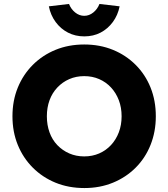

<svg xmlns="http://www.w3.org/2000/svg" viewBox="-20 -941 852 971"><path d="M43 -353Q43 -432 70 -498Q97 -564 146 -613Q195 -662 261 -689Q327 -716 406 -716Q485 -716 551 -689Q617 -662 666 -613Q715 -564 741.5 -498Q768 -432 768 -353Q768 -275 741.5 -208.5Q715 -142 666 -93Q617 -44 551 -17Q485 10 407 10Q327 10 261 -17Q195 -44 146 -93Q97 -142 70 -208Q43 -274 43 -353ZM595 -353Q595 -397 581 -434Q567 -471 541.5 -498.5Q516 -526 481.5 -541Q447 -556 406 -556Q365 -556 330.5 -541Q296 -526 270 -498.5Q244 -471 230.5 -434Q217 -397 217 -353Q217 -309 230.5 -271.5Q244 -234 270 -207Q296 -180 330.5 -165Q365 -150 406 -150Q447 -150 481.5 -165Q516 -180 541.5 -207.5Q567 -235 581 -272Q595 -309 595 -353ZM227 -909 329 -921Q339 -895 360 -878Q381 -861 406 -861Q431 -861 452 -878Q473 -895 483 -921L585 -909Q576 -864 550.5 -829.5Q525 -795 488.5 -776Q452 -757 406 -757Q361 -757 324 -776Q287 -795 261.5 -829.5Q236 -864 227 -909Z"/></svg>

Font: Mach
Style: Bold
Weight: 700
Version: Version 1.002